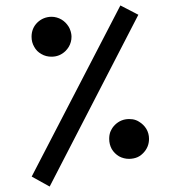

<svg xmlns="http://www.w3.org/2000/svg" viewBox="-20 -685 663 704"><path d="M380.4 -175.8Q380.4 -178.7 380.6 -181.6Q380.9 -184.6 381.1 -187.3Q381.3 -189.9 382.1 -192.9Q382.8 -195.8 383.5 -198.5Q384.3 -201.2 385.5 -203.6Q386.7 -206.1 387.9 -208.5Q389.2 -210.9 390.6 -213.4Q392.1 -215.8 393.8 -218.3Q395.5 -220.7 397.5 -222.9Q399.4 -225.1 401.4 -227.1Q423.3 -248.5 453.6 -248.5Q460 -248.5 466.3 -247.6Q472.7 -246.6 478.5 -244.4Q484.4 -242.2 489.7 -238.8Q506.8 -228.5 516.6 -212.4Q526.4 -195.8 526.4 -175.8Q526.4 -145.5 504.9 -123.5Q502 -120.6 498.8 -117.9Q495.6 -115.2 492.2 -113Q488.8 -110.8 485.1 -109.1Q481.4 -107.4 477.5 -106.2Q473.6 -105 469.7 -104.2Q465.8 -103.5 461.7 -103Q457.5 -102.5 453.6 -102.5Q433.6 -102.5 416.5 -111.8Q399.4 -122.1 389.6 -138.7Q380.4 -155.8 380.4 -175.8ZM95.7 -550.3Q95.7 -581.1 116.7 -602.1Q138.2 -623 168.9 -623.5Q178.7 -623.5 188 -620.8Q197.3 -618.2 205.6 -613.3Q221.2 -604 231.9 -586.9Q235.4 -581.1 237.3 -575.2Q239.7 -569.3 240.7 -563.5Q242.2 -557.1 242.2 -550.3Q242.2 -540 239.7 -531.2Q237.3 -522 232.4 -513.7Q227.5 -505.4 220.2 -498Q198.7 -477.1 168.9 -477.1Q158.7 -477.1 149.4 -479.5Q140.1 -481.9 131.8 -486.8Q127.4 -489.3 123.5 -492.2Q120.1 -495.1 116.7 -498Q113.3 -501.5 110.4 -505.4Q107.4 -509.3 105.5 -513.2Q100.6 -521.5 98.1 -530.8Q95.7 -540 95.7 -550.3ZM421.4 -665 487.3 -630.9 162.1 -1 96.2 -37.6Z"/></svg>

Font: Gandom WOL
Style: WOL
Weight: 400
Foundry: DejaVu fonts team - Redesigned by Saber Rastikerdar - Based on Samim Font
Version: Version 0.8